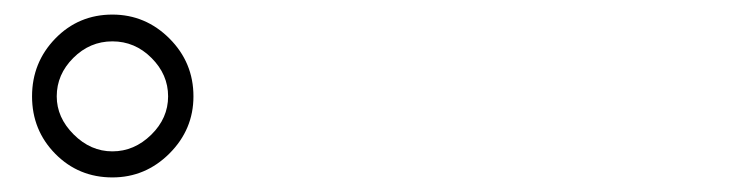

<svg xmlns="http://www.w3.org/2000/svg" viewBox="-20 -863 1040 266"><path d="M135.7 -842.8Q181.6 -842.8 214.8 -809.6Q248 -776.4 248 -729.5Q248 -683.6 214.8 -650.4Q181.6 -617.2 135.7 -617.2Q88.9 -617.2 56.6 -649.9Q24.4 -682.6 24.4 -729.5Q24.4 -776.4 56.6 -809.6Q88.9 -842.8 135.7 -842.8ZM58.6 -729.5Q58.6 -700.2 82 -676.8Q105.5 -653.3 135.7 -653.3Q166 -653.3 189.5 -676.3Q212.9 -699.2 212.9 -729.5Q212.9 -759.8 189.9 -782.7Q167 -805.7 135.7 -805.7Q104.5 -805.7 81.5 -782.7Q58.6 -759.8 58.6 -729.5Z"/></svg>

Font: Gen Jyuu Gothic Light
Style: Regular
Weight: 200
Designer: [Source Han Sans]
Ryoko NISHIZUKA  (kana & ideographs); Paul D. Hunt (Latin, Greek & Cyrillic); Wenlong ZHANG  (bopomofo
Version: Version 1.002.20150607